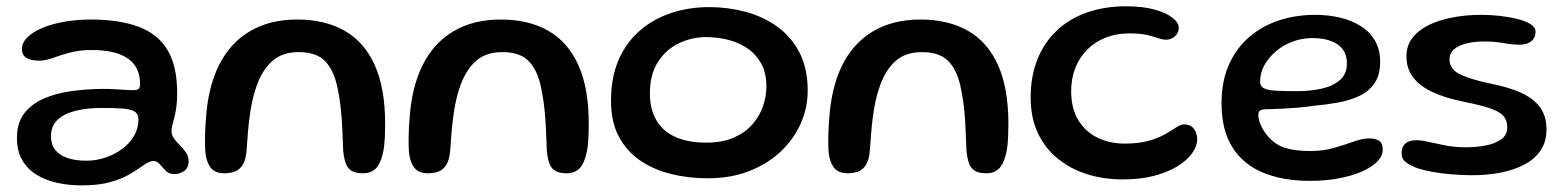

<svg xmlns="http://www.w3.org/2000/svg" viewBox="-20 -526 4837 595"><path d="M233.5 48.5Q193 48.5 156.8 40.5Q120.5 32.5 92.5 15Q64.5 -2.5 48.5 -30.5Q32.5 -58.5 32.5 -99Q32.5 -145 55 -174.5Q77.5 -204 116.2 -220.8Q155 -237.5 203.5 -244Q252 -250.5 304 -250.5Q320 -250.5 336.5 -249.5Q353 -248.5 367.8 -247.5Q382.5 -246.5 392 -246.5Q405 -246.5 409.5 -250.8Q414 -255 414 -265.5Q414 -285 409.2 -300Q404.5 -315 395.5 -326.5Q386.5 -338 374 -346Q354 -359.5 325.8 -365.2Q297.5 -371 265 -371Q226.5 -371 196.8 -363Q167 -355 144 -346.5Q121 -338 102 -338Q76 -338 62 -346.5Q48 -355 48 -374Q48 -393.5 64.5 -410Q81 -426.5 110.2 -439Q139.5 -451.5 178.2 -458.5Q217 -465.5 261 -465.5Q349.5 -465.5 409.2 -443.2Q469 -421 499 -371.2Q529 -321.5 529 -237.5Q529 -212.5 526.5 -194Q524 -175.5 520.2 -161.8Q516.5 -148 514 -138Q511.5 -128 511.5 -119.5Q511.5 -107.5 519.2 -96.8Q527 -86 537.8 -75.5Q548.5 -65 556.5 -53.2Q564.5 -41.5 564.5 -27Q564.5 -5.5 550.5 4Q536.5 13.5 519.5 13.5Q504 13.5 493.8 3.2Q483.5 -7 475.2 -17Q467 -27 455 -27Q448 -27 439.8 -23Q431.5 -19 419.5 -10.5Q404.5 0.5 381.2 14.2Q358 28 322 38.2Q286 48.5 233.5 48.5ZM247 -28Q278 -28 307 -37.8Q336 -47.5 359 -64.8Q382 -82 395.5 -105.2Q409 -128.5 409 -155.5Q409 -172.5 397.8 -180Q386.5 -187.5 361 -189.5Q335.5 -191.5 293.5 -191.5Q252 -191.5 216.5 -183.2Q181 -175 159.5 -155.8Q138 -136.5 138 -103.5Q138 -78 151 -61.5Q164 -45 188.5 -36.5Q213 -28 247 -28Z M674.5 11Q651 11 637.5 -1.5Q624 -14 618 -42Q616 -55 615.5 -71.5Q615 -88 615.5 -109Q616 -130 618 -155Q624 -254.5 658.5 -323.8Q693 -393 754.5 -429.2Q816 -465.5 901 -465.5Q986.5 -465.5 1047.5 -431Q1108.5 -396.5 1141 -325Q1173.5 -253.5 1173.5 -142.5Q1173.5 -122.5 1172.8 -105.5Q1172 -88.5 1170.5 -74.5Q1169 -60.5 1166 -49Q1158.5 -17 1143.8 -3Q1129 11 1105.5 11Q1081.5 11 1069 3Q1056.5 -5 1051 -21Q1045.5 -37 1043.5 -60.5Q1042 -98 1040.8 -126.8Q1039.5 -155.5 1037.2 -178.2Q1035 -201 1032 -220.8Q1029 -240.5 1024.5 -260.5Q1013 -311.5 986 -338Q959 -364.5 905.5 -364.5Q854 -364.5 822.8 -336Q791.5 -307.5 774.5 -257.5Q767 -236.5 762 -213.5Q757 -190.5 753.8 -166Q750.5 -141.5 748.2 -114.5Q746 -87.5 744 -58Q741.5 -30 732 -15Q722.5 0 708 5.5Q693.5 11 674.5 11Z M1305.5 11Q1282 11 1268.5 -1.5Q1255 -14 1249 -42Q1247 -55 1246.5 -71.5Q1246 -88 1246.5 -109Q1247 -130 1249 -155Q1255 -254.5 1289.5 -323.8Q1324 -393 1385.5 -429.2Q1447 -465.5 1532 -465.5Q1617.5 -465.5 1678.5 -431Q1739.5 -396.5 1772 -325Q1804.5 -253.5 1804.5 -142.5Q1804.5 -122.5 1803.8 -105.5Q1803 -88.5 1801.5 -74.5Q1800 -60.5 1797 -49Q1789.5 -17 1774.8 -3Q1760 11 1736.5 11Q1712.5 11 1700 3Q1687.5 -5 1682 -21Q1676.5 -37 1674.5 -60.5Q1673 -98 1671.8 -126.8Q1670.5 -155.5 1668.2 -178.2Q1666 -201 1663 -220.8Q1660 -240.5 1655.5 -260.5Q1644 -311.5 1617 -338Q1590 -364.5 1536.5 -364.5Q1485 -364.5 1453.8 -336Q1422.5 -307.5 1405.5 -257.5Q1398 -236.5 1393 -213.5Q1388 -190.5 1384.8 -166Q1381.5 -141.5 1379.2 -114.5Q1377 -87.5 1375 -58Q1372.5 -30 1363 -15Q1353.5 0 1339 5.5Q1324.5 11 1305.5 11Z M2172.5 26.5Q2114.5 26.5 2060.8 13.5Q2007 0.5 1964.8 -28Q1922.5 -56.5 1898 -102.2Q1873.5 -148 1873.5 -214Q1873.5 -286.5 1897.2 -340.8Q1921 -395 1963 -431.2Q2005 -467.5 2060.2 -485.8Q2115.5 -504 2178.5 -504Q2235.5 -504 2290 -489.5Q2344.5 -475 2388 -444Q2431.5 -413 2457.2 -363.8Q2483 -314.5 2483 -245Q2483 -192.5 2461.8 -144Q2440.5 -95.5 2400.2 -57.2Q2360 -19 2302.8 3.8Q2245.5 26.5 2172.5 26.5ZM2168 -84Q2219 -84 2254.5 -99.8Q2290 -115.5 2312.2 -141.2Q2334.5 -167 2344.8 -197.5Q2355 -228 2355 -258Q2355 -300 2338.8 -329.2Q2322.5 -358.5 2295.8 -376.5Q2269 -394.5 2236 -402.8Q2203 -411 2168.5 -411Q2123.5 -411 2083.5 -391.8Q2043.5 -372.5 2018.8 -333.8Q1994 -295 1994 -236Q1994 -188 2013.8 -153.8Q2033.5 -119.5 2072.5 -101.8Q2111.5 -84 2168 -84Z M2606 11Q2582.5 11 2569 -1.5Q2555.5 -14 2549.5 -42Q2547.5 -55 2547 -71.5Q2546.5 -88 2547 -109Q2547.5 -130 2549.5 -155Q2555.5 -254.5 2590 -323.8Q2624.5 -393 2686 -429.2Q2747.5 -465.5 2832.5 -465.5Q2918 -465.5 2979 -431Q3040 -396.5 3072.5 -325Q3105 -253.5 3105 -142.5Q3105 -122.5 3104.2 -105.5Q3103.5 -88.5 3102 -74.5Q3100.5 -60.5 3097.5 -49Q3090 -17 3075.2 -3Q3060.5 11 3037 11Q3013 11 3000.5 3Q2988 -5 2982.5 -21Q2977 -37 2975 -60.5Q2973.5 -98 2972.2 -126.8Q2971 -155.5 2968.8 -178.2Q2966.5 -201 2963.5 -220.8Q2960.5 -240.5 2956 -260.5Q2944.5 -311.5 2917.5 -338Q2890.5 -364.5 2837 -364.5Q2785.5 -364.5 2754.2 -336Q2723 -307.5 2706 -257.5Q2698.5 -236.5 2693.5 -213.5Q2688.5 -190.5 2685.2 -166Q2682 -141.5 2679.8 -114.5Q2677.5 -87.5 2675.5 -58Q2673 -30 2663.5 -15Q2654 0 2639.5 5.5Q2625 11 2606 11Z M3460 30Q3400.5 30 3348.8 13.8Q3297 -2.5 3257.8 -34.5Q3218.5 -66.5 3196.2 -113.8Q3174 -161 3174 -224Q3174 -290 3195 -342.2Q3216 -394.5 3254.8 -431.2Q3293.5 -468 3348.2 -487.2Q3403 -506.5 3469.5 -506.5Q3521 -506.5 3557.5 -496.5Q3594 -486.5 3613.5 -471Q3633 -455.5 3633 -439.5Q3633 -429.5 3627.5 -421Q3622 -412.5 3613 -407.8Q3604 -403 3594 -403Q3582.5 -403 3569.2 -407.8Q3556 -412.5 3535 -417.5Q3514 -422.5 3479.5 -422.5Q3439.5 -422.5 3406.5 -409.5Q3373.5 -396.5 3349.5 -372.5Q3325.5 -348.5 3312.5 -315.8Q3299.5 -283 3299.5 -243.5Q3299.5 -190.5 3321.2 -154.2Q3343 -118 3380.8 -99.5Q3418.5 -81 3466 -81Q3509.5 -81 3540 -89.8Q3570.5 -98.5 3591.2 -110.5Q3612 -122.5 3625.5 -131.5Q3639 -140.5 3648 -140.5Q3664.5 -140.5 3673.5 -133.2Q3682.5 -126 3686.2 -115.2Q3690 -104.5 3690 -94.5Q3690 -73 3674.2 -51Q3658.5 -29 3629 -10.8Q3599.5 7.5 3556.8 18.8Q3514 30 3460 30Z M4039.5 34.5Q3955.5 34.5 3894 9Q3832.5 -16.5 3799 -69.8Q3765.5 -123 3765.5 -205.5Q3765.5 -274 3788.2 -325.2Q3811 -376.5 3851 -411Q3891 -445.5 3943.5 -462.8Q3996 -480 4055.5 -480Q4096 -480 4132.2 -471.5Q4168.5 -463 4196.8 -445.2Q4225 -427.5 4241 -400Q4257 -372.5 4257 -334.5Q4257 -294 4240 -268.8Q4223 -243.5 4193.5 -229.2Q4164 -215 4126.8 -208.2Q4089.5 -201.5 4049 -198Q4028.5 -194.5 4000.5 -192.2Q3972.5 -190 3946.2 -188.8Q3920 -187.5 3905.5 -187.5Q3890.5 -187.5 3885 -183.5Q3879.5 -179.5 3879.5 -169Q3879.5 -156.5 3886.5 -139.8Q3893.5 -123 3906.5 -107Q3930.5 -77.5 3962.2 -67.8Q3994 -58 4040.5 -58Q4081 -58 4114.5 -67.8Q4148 -77.5 4174.8 -87.2Q4201.5 -97 4223 -97Q4242.5 -97 4253.8 -89.8Q4265 -82.5 4265 -61.5Q4265 -42.5 4247.8 -25Q4230.5 -7.5 4200 5.8Q4169.5 19 4128.5 26.8Q4087.5 34.5 4039.5 34.5ZM4000 -243.5Q4040.5 -243.5 4075.5 -251.2Q4110.5 -259 4132.2 -277.8Q4154 -296.5 4154 -329.5Q4154 -368.5 4125.5 -388.2Q4097 -408 4045.5 -408Q4015 -408 3986 -397.2Q3957 -386.5 3934.5 -367.5Q3912 -348.5 3898.5 -324.5Q3885 -300.5 3885 -273Q3885 -259 3896.2 -252.8Q3907.5 -246.5 3932.8 -245Q3958 -243.5 4000 -243.5Z M4543 17Q4512 17 4478.5 14.2Q4445 11.5 4415.5 6Q4386 0.5 4365.5 -7.5Q4347 -15 4335.2 -24.5Q4323.5 -34 4323.5 -51.5Q4323.5 -71 4335 -81.2Q4346.5 -91.5 4368.5 -91.5Q4384 -91.5 4407.2 -86.2Q4430.5 -81 4460 -75.2Q4489.5 -69.5 4522.5 -69.5Q4555 -69.5 4584.5 -75.2Q4614 -81 4632.5 -94.5Q4651 -108 4651 -131.5Q4651 -153 4639.2 -166.5Q4627.5 -180 4598.5 -190Q4569.5 -200 4517 -210.5Q4459.5 -222 4419.8 -240.5Q4380 -259 4359.2 -286.2Q4338.5 -313.5 4338.5 -351.5Q4338.5 -384.5 4357.2 -408.8Q4376 -433 4408.5 -448.8Q4441 -464.5 4482.8 -472.2Q4524.5 -480 4570.5 -480Q4598.5 -480 4627.8 -476.8Q4657 -473.5 4682.2 -467.2Q4707.5 -461 4723 -451.2Q4738.5 -441.5 4738.5 -428Q4738.5 -413.5 4731.5 -404.5Q4724.5 -395.5 4713.2 -391.5Q4702 -387.5 4688.5 -387.5Q4667 -387.5 4639.2 -392.5Q4611.5 -397.5 4579 -397.5Q4550.5 -397.5 4526 -391.8Q4501.5 -386 4486.8 -373.8Q4472 -361.5 4472 -341.5Q4472 -312 4504.2 -296Q4536.5 -280 4599 -267Q4657 -255.5 4695.2 -237.8Q4733.5 -220 4753 -192.8Q4772.5 -165.5 4772.5 -125Q4772.5 -86.5 4754 -59.5Q4735.5 -32.5 4703.5 -15.8Q4671.5 1 4630 9Q4588.5 17 4543 17Z"/></svg>

Font: Gluten
Style: Regular
Weight: 400
Designer: Tyler Finck
Foundry: Etcetera Type Company
Version: Version 1.300